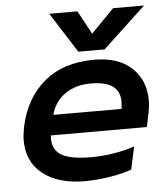

<svg xmlns="http://www.w3.org/2000/svg" viewBox="-52 -753 713 815"><g transform="rotate(-5 304.5 -345.5)"><path d="M188 -706H308L362 -606L460 -706H592L409 -535H297ZM33 -180Q33 -202 40 -239Q66 -358 147.5 -426.5Q229 -495 361 -495Q464 -495 520.5 -442Q577 -389 577 -304Q577 -278 571 -249L559 -191H150L149 -177Q149 -128 188 -106Q227 -84 313 -84Q359 -84 409 -92Q459 -100 498 -114L477 -17Q440 -3 384.5 6Q329 15 276 15Q165 15 99 -36.5Q33 -88 33 -180ZM458 -277Q461 -294 461 -308Q461 -352 431 -374Q401 -396 338 -396Q272 -396 227 -364Q182 -332 168 -277Z"/></g></svg>

Font: Prompt Medium
Style: Italic
Weight: 500
Italic angle: -12°
Designer: Katatrad Team
Foundry: CadsonDemak
Version: Version 1.001